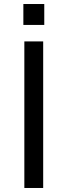

<svg xmlns="http://www.w3.org/2000/svg" viewBox="-20 -935 318 955"><path d="M194.8 -729V0H101.1V-729ZM200.2 -915V-811H96.2V-915Z"/></svg>

Font: SolaimanLipiNormal
Style: Normal
Weight: 400
Designer: Solaiman Karim
Version: Version 1.6.1 ; ttfautohint (v1.5.65-e2d9)